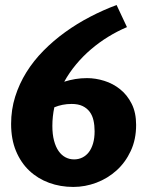

<svg xmlns="http://www.w3.org/2000/svg" viewBox="-20 -719 603 759"><path d="M481.9 -611.8Q443.8 -595.7 407.7 -573.5Q371.6 -551.3 339.6 -523.9Q307.6 -496.6 280.8 -464.4Q253.9 -432.1 233.9 -396Q255.4 -402.8 277.6 -406.5Q299.8 -410.2 324.2 -410.2Q357.9 -410.2 392.3 -399.4Q426.8 -388.7 454.8 -366.2Q482.9 -343.8 500.5 -308.8Q518.1 -273.9 518.1 -225.1Q518.1 -167.5 496.8 -122.1Q475.6 -76.7 440.7 -45.2Q405.8 -13.7 361.1 3.2Q316.4 20 270 20Q218.8 20 174.1 3.7Q129.4 -12.7 95.9 -44.2Q62.5 -75.7 43.2 -122.1Q23.9 -168.5 23.9 -229Q23.9 -285.6 40 -336.9Q56.2 -388.2 84.5 -433.6Q112.8 -479 152.1 -518.8Q191.4 -558.6 237.8 -592Q284.2 -625.5 335.7 -652.3Q387.2 -679.2 440.9 -699.2ZM263.2 -308.1Q244.1 -308.1 227.3 -304.7Q210.4 -301.3 194.8 -294.9Q190.9 -276.9 189 -258.8Q187 -240.7 187 -221.2Q187 -188 193.6 -163.1Q200.2 -138.2 211.7 -121.8Q223.1 -105.5 238.8 -97.2Q254.4 -88.9 272.9 -88.9Q290.5 -88.9 305.4 -96.2Q320.3 -103.5 331.1 -117.4Q341.8 -131.3 347.9 -152.1Q354 -172.9 354 -200.2Q354 -223.1 349.6 -242.9Q345.2 -262.7 334.5 -277.1Q323.7 -291.5 306.4 -299.8Q289.1 -308.1 263.2 -308.1Z"/></svg>

Font: Simonetta
Style: Black
Weight: 900
Designer: Gayaneh Bagdasaryan
Foundry: Brownfox
Version: Version 1.002